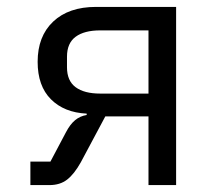

<svg xmlns="http://www.w3.org/2000/svg" viewBox="-20 -536 640 556"><path d="M68 -68H126L171 -153Q183 -176 197.5 -188Q212 -200 231 -203V-207Q166 -210 127.5 -248.5Q89 -287 89 -357Q89 -431 134 -473.5Q179 -516 258 -516H490V0H410V-199H285L214 -66Q195 -32 174.5 -16Q154 0 123 0H68ZM410 -448H270Q224 -448 199 -429.5Q174 -411 174 -372V-341Q174 -302 199 -283.5Q224 -265 270 -265H410Z"/></svg>

Font: iA Writer Mono V
Style: Regular
Weight: 400
Designer: Mike Abbink, Paul van der Laan, Pieter van Rosmalen
Foundry: Bold Monday
Version: Version 2.000